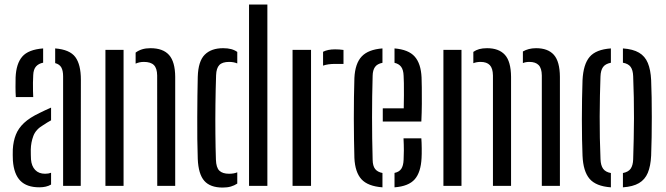

<svg xmlns="http://www.w3.org/2000/svg" viewBox="-20 -820 2940 847"><path d="M36.9 -111.3Q36.4 -124 36.2 -136.3Q36 -148.5 36.5 -161.5Q38.7 -197.4 49.9 -225.7Q61 -254 85.9 -277.5Q110.8 -300.9 154.6 -321.7Q166.4 -327.5 179.2 -333.6Q191.9 -339.6 205.3 -345.3V-289.2Q197.5 -285.2 188.9 -279.8Q180.2 -274.5 170.3 -267.9Q137.9 -249 127.2 -220.4Q116.5 -191.8 115.8 -160.7Q115.8 -146.9 116 -136.8Q116.2 -126.7 116.7 -116.7Q119.2 -87.1 135.2 -70.3Q151.1 -53.5 178.9 -53.5Q193.8 -53.5 205.3 -57.9V-5.9Q185 6.3 153.6 6.3Q98.1 6.3 69.8 -22.6Q41.4 -51.4 36.9 -111.3ZM49.8 -391.7Q48.4 -412.8 48.4 -435.4Q48.3 -458.1 48.8 -478.5Q51.4 -539.3 78.2 -570.3Q105 -601.4 170.3 -606.4V-543.4Q150.5 -539.7 139 -526.9Q127.6 -514.1 126.6 -489Q125.6 -474.5 125.4 -455.3Q125.1 -436 125.6 -418.6Q126.1 -401.2 126.6 -391.7ZM258.4 0V-483.3Q258.4 -508.4 250.5 -522.5Q242.6 -536.5 223.4 -541.6V-606.4Q287.8 -601.3 312.3 -568.3Q336.8 -535.2 336.8 -468.2L336.2 0Z M445.1 0V-600H525.1V0ZM673.7 0 673.3 -487Q672.9 -518.8 659 -532.8Q645.1 -546.9 614.7 -546.9Q604.6 -546.9 595.4 -544.9Q586.3 -542.9 578.3 -539.3V-588Q591.2 -597.6 607.1 -602.5Q623.1 -607.4 643.7 -607.4Q699.1 -607.4 725.8 -577.4Q752.5 -547.4 752.9 -480.9V0Z M852.4 -119.1Q850.9 -160 850.4 -207.3Q849.9 -254.5 850.2 -302.9Q850.4 -351.2 850.9 -397Q851.4 -442.8 852.4 -480.9Q854.4 -550 883.2 -578.7Q912 -607.4 964.3 -607.4Q984.5 -607.4 999.6 -603.4Q1014.7 -599.4 1026.7 -590.9V-540.2Q1010.9 -546.9 990.9 -546.9Q960.7 -546.9 947.6 -533.1Q934.4 -519.3 933.3 -488.5Q931.2 -426.4 930.4 -359.5Q929.6 -292.7 930.2 -229.6Q930.8 -166.5 932.5 -116Q933.6 -80.8 947.6 -67.2Q961.7 -53.5 990.5 -53.5Q1011.7 -53.5 1026.7 -59.8V-10.1Q1013.8 -1.6 998.3 2.9Q982.9 7.4 962.3 7.4Q907.3 7.4 881.3 -22.2Q855.2 -51.8 852.4 -119.1ZM1078.6 0V-800H1159.5V0Z M1270.6 0V-600H1352.1V0ZM1405.2 -530.5V-591.6Q1425.8 -602.3 1458.2 -602.3Q1467.4 -602.3 1476.7 -601.7Q1486.1 -601.1 1495.3 -599.7V-538.1H1458.9Q1426.3 -538.1 1405.2 -530.5Z M1543.4 -122.9Q1542.4 -158.9 1541.7 -203.6Q1540.9 -248.3 1540.9 -296.5Q1540.9 -344.7 1541.5 -390.9Q1542 -437.1 1543.4 -475.9Q1546.5 -540 1575.6 -570.9Q1604.6 -601.7 1667.2 -606.4V-542.9Q1644 -538.4 1634.2 -524.3Q1624.4 -510.2 1623.9 -486Q1622.4 -440.1 1621.9 -394.4Q1621.3 -348.7 1621.3 -302.9Q1621.3 -257 1621.9 -210.2Q1622.4 -163.3 1623.9 -115Q1624.4 -88.1 1634.8 -74.6Q1645.3 -61.1 1667.2 -56.9V6.4Q1602.8 1.6 1574.6 -29.2Q1546.4 -60.1 1543.4 -122.9ZM1720.4 6.4V-57.2Q1740.9 -61.4 1750.2 -75.2Q1759.5 -88.9 1760.5 -115.5Q1761.5 -130.5 1761.6 -156.1Q1761.6 -181.7 1760.1 -209.8H1838.7Q1840.1 -193.1 1840.4 -166.1Q1840.7 -139 1839.7 -122.9Q1836.6 -59.9 1809.6 -29.1Q1782.6 1.8 1720.4 6.4ZM1668.6 -284V-342H1761.1Q1761.9 -371 1761.9 -400.6Q1761.9 -430.3 1761.7 -453.3Q1761.4 -476.4 1760.5 -486Q1759.6 -511.9 1749.6 -525.3Q1739.6 -538.6 1720.4 -542.8V-606.4Q1782.2 -601.3 1809.5 -570.4Q1836.9 -539.5 1839.7 -478.5Q1840.2 -467.3 1840.7 -434.9Q1841.1 -402.5 1840.9 -361.7Q1840.6 -321 1838.7 -284Z M1936.1 0V-600H2015.8V0ZM2370.2 0V-487Q2369.8 -518.9 2356.2 -532.9Q2342.6 -546.9 2315.2 -546.9Q2298.7 -546.9 2286.7 -541.7V-592.9Q2298.7 -599.9 2313 -603.6Q2327.3 -607.4 2345.1 -607.4Q2397.2 -607.4 2423.4 -578.1Q2449.5 -548.7 2450 -480.9V0ZM2154.6 0V-487Q2154.1 -518.8 2140.7 -532.8Q2127.4 -546.9 2099.7 -546.9Q2091.1 -546.9 2082.9 -545.4Q2074.7 -543.9 2068.1 -541.2V-591.1Q2079.6 -599.3 2094.2 -603.4Q2108.9 -607.4 2128.7 -607.4Q2180.7 -607.4 2207.4 -578.1Q2234 -548.7 2234.5 -480.9V0Z M2549.8 -133.1Q2548.4 -163.7 2547.7 -205.3Q2546.9 -247 2546.9 -293.1Q2546.9 -339.1 2547.7 -384.2Q2548.4 -429.3 2549.8 -466.6Q2553.3 -536.5 2581.2 -569.1Q2609 -601.8 2674.9 -606.4V-543.2Q2650.6 -538.5 2640.3 -524.2Q2629.9 -509.8 2629 -482.3Q2627.6 -442.4 2626.6 -397.9Q2625.7 -353.4 2625.5 -306.4Q2625.3 -259.4 2626.2 -211.8Q2627.2 -164.2 2629.1 -117.8Q2630.1 -90.4 2640.6 -75.7Q2651.1 -60.9 2674.9 -56.7V6.4Q2608.9 1.7 2580.8 -31.3Q2552.7 -64.3 2549.8 -133.1ZM2728 6.4V-56.7Q2752.1 -61.4 2762.2 -75.9Q2772.2 -90.4 2773.2 -116.5Q2774.7 -161.9 2775.6 -207.2Q2776.6 -252.5 2776.8 -298.3Q2777 -344.1 2776 -390.4Q2775.1 -436.8 2773.2 -484Q2772.2 -510.9 2762 -525Q2751.7 -539.1 2728 -543.3V-606.4Q2772.5 -603.3 2798.9 -587.7Q2825.4 -572.2 2837.8 -542.3Q2850.3 -512.5 2852.5 -466.6Q2853.9 -432.6 2854.7 -390.7Q2855.4 -348.7 2855.4 -303.8Q2855.4 -258.8 2854.7 -215Q2853.9 -171.2 2852.5 -133.1Q2850.2 -87.1 2837.7 -57.4Q2825.3 -27.8 2798.8 -12.2Q2772.4 3.3 2728 6.4Z"/></svg>

Font: Big Shoulders Stencil Text Thin
Style: Regular
Weight: 100
Designer: Patric King
Foundry: XO Type Co
Version: Version 2.001